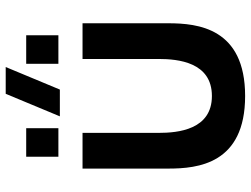

<svg xmlns="http://www.w3.org/2000/svg" viewBox="-121 -721 858 656"><g transform="rotate(-90 308.0 -393.0)"><path d="M60 -247C60 -146 76 15.5 308 15.5C540 15.5 556.5 -146 556.5 -247V-540H434.5V-280C434.5 -213.5 423.5 -98 308 -98C193 -98 182 -213.5 182 -280V-540H60ZM100.5 -622.5H198V-732.5H100.5ZM238.5 -617.5H330L407 -802.5H315.5ZM418 -622.5H515.5V-732.5H418Z"/></g></svg>

Font: Eudonet
Style: Bold
Weight: 700
Designer: Mikhail Sharanda
Foundry: Mikhail Sharanda
Version: Version 4.503;Glyphs 3.1.2 (3151)